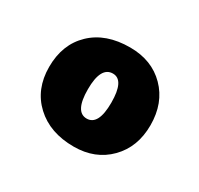

<svg xmlns="http://www.w3.org/2000/svg" viewBox="-69 -728 428 412"><g transform="rotate(30 145.0 -522.5)"><path d="M150 -645Q204 -645 237.5 -611Q271 -577 271 -522Q271 -468 237.5 -434Q204 -400 151 -400Q92 -400 56 -433.5Q20 -467 20 -522Q20 -578 55 -611.5Q90 -645 150 -645ZM174 -522Q174 -578 146 -578Q116 -578 116 -522Q116 -466 145 -466Q174 -466 174 -522Z"/></g></svg>

Font: Tajawal Black
Style: Regular
Weight: 900
Designer: Boutros Fonts
Foundry: Created by Boutros International 2017
Version: Version 1.700